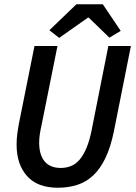

<svg xmlns="http://www.w3.org/2000/svg" viewBox="-20 -870 640 902"><path d="M252 12Q156 12 107 -43Q58 -98 58 -190Q58 -216 61 -239.5Q64 -263 69 -290L142 -654H250L175 -281Q170 -259 167 -239Q164 -219 164 -200Q164 -143 189.5 -112Q215 -81 266 -81Q291 -81 313.5 -90Q336 -99 354 -120Q372 -141 386.5 -175.5Q401 -210 411 -261L489 -654H595L515 -253Q500 -179 475.5 -128Q451 -77 418 -46Q385 -15 343 -1.5Q301 12 252 12ZM258 -692 212 -728 339 -850H463L547 -725L494 -693L397 -787H393Z"/></svg>

Font: Source Code Pro Semibold
Style: Italic
Weight: 600
Italic angle: -11°
Monospace: yes
Designer: Paul D. Hunt, Teo Tuominen
Foundry: Adobe Systems Incorporated
Version: Version 1.050;PS 1.000;hotconv 16.6.51;makeotf.lib2.5.65220